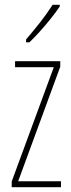

<svg xmlns="http://www.w3.org/2000/svg" viewBox="-20 -783 298 803"><path d="M235 0H29V-24L205 -502H43V-527H232V-504L56 -25H235ZM230 -756Q214 -732 191.5 -704Q169 -676 146 -650.5Q123 -625 103 -606H89V-618Q123 -658 149 -691Q175 -724 200 -763H230Z"/></svg>

Font: Noto Sans Gujarati UI ExtraCondensed Thin
Style: Regular
Weight: 100
Width: 2
Designer: Jelle Bosma - Monotype Design Team, Universal Thirst
Foundry: Monotype Imaging Inc.
Version: Version 2.106; ttfautohint (v1.8.4.7-5d5b)